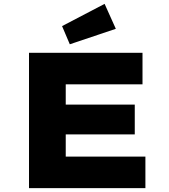

<svg xmlns="http://www.w3.org/2000/svg" viewBox="-20 -973 872 993"><path d="M130 0V-700H717V-537H320V-163H732V0ZM230 -278V-432H677V-278ZM341 -744 301 -838 521 -953 579 -824Z"/></svg>

Font: Lexend Giga ExtraBold
Style: Regular
Weight: 800
Designer: Bonnie Shaver-Troup, Thomas Jockin
Foundry: Lexend
Version: Version 1.007